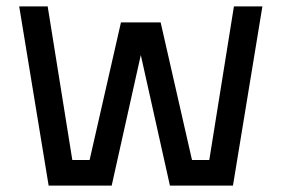

<svg xmlns="http://www.w3.org/2000/svg" viewBox="-20 -580 880 600"><path d="M132 0 40 -560H129L206 -80H260L358 -510H482L580 -80H634L711 -560H800L708 0H511L420 -408L329 0Z"/></svg>

Font: Tektur
Style: Regular
Weight: 400
Designer: Adam Jagosz
Foundry: Adam Jagosz
Version: Version 1.005;gftools[0.9.30]